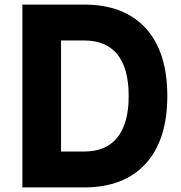

<svg xmlns="http://www.w3.org/2000/svg" viewBox="-20 -820 790 840"><path d="M78 0V-800H347Q523 -800 617.5 -696.5Q712 -593 712 -400Q712 -208 617.5 -104Q523 0 347 0ZM247 -157H347Q444 -157 493.5 -218.5Q543 -280 543 -400Q543 -521 493.5 -582Q444 -643 347 -643H247Z"/></svg>

Font: Martian Mono SemiExpanded
Style: Bold
Weight: 700
Width: 6
Designer: Roman Shamin
Foundry: Evil Martians
Version: Version 1.000